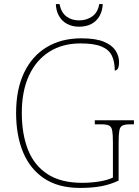

<svg xmlns="http://www.w3.org/2000/svg" viewBox="-20 -912 684 942"><path d="M373 10Q267 10 197.5 -36Q128 -82 93.5 -164.5Q59 -247 59 -358Q59 -473 98 -555Q137 -637 209 -680.5Q281 -724 379 -724Q449 -724 489 -707.5Q529 -691 546.5 -664.5Q564 -638 564 -608Q564 -586 558.5 -576Q553 -566 543 -566Q543 -610 528.5 -639.5Q514 -669 477.5 -684Q441 -699 375 -699Q287 -699 222.5 -658.5Q158 -618 122.5 -542Q87 -466 87 -358Q87 -254 117.5 -177Q148 -100 213.5 -57.5Q279 -15 383 -15Q425 -15 466.5 -21.5Q508 -28 534 -41V-214Q534 -253 530.5 -271.5Q527 -290 515 -296Q503 -302 478 -302H445V-322H637V-302H618Q593 -302 581 -296Q569 -290 565.5 -271.5Q562 -253 562 -214V-26Q522 -7 477.5 1.5Q433 10 373 10ZM368 -781Q334 -781 308.5 -795Q283 -809 269 -834.5Q255 -860 254 -892H272Q280 -851 305.5 -831.5Q331 -812 368 -812Q405 -812 432.5 -831.5Q460 -851 467 -892H484Q483 -860 469 -834.5Q455 -809 429.5 -795Q404 -781 368 -781Z"/></svg>

Font: Noto Serif Lao Thin
Style: Regular
Weight: 250
Designer: Monotype Design Team
Foundry: Monotype Imaging Inc.
Version: Version 2.003